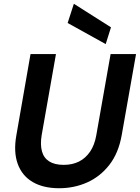

<svg xmlns="http://www.w3.org/2000/svg" viewBox="-20 -987 742 1019"><path d="M294 12Q210 12 153.5 -21Q97 -54 74 -117.5Q51 -181 67 -270L142 -700H277L201 -269Q193 -220 202.5 -184.5Q212 -149 241 -130.5Q270 -112 318 -112Q364 -112 399 -129.5Q434 -147 458 -182Q482 -217 491 -269L567 -700H702L626 -270Q609 -174 560 -111.5Q511 -49 442 -18.5Q373 12 294 12ZM541 -753 339 -865 372 -967 569 -842Z"/></svg>

Font: DM Sans
Style: Bold Italic
Weight: 700
Italic angle: -10°
Designer: Colophon Foundry, Jonny Pinhorn
Foundry: Colophon Foundry
Version: Version 4.004;gftools[0.9.30]